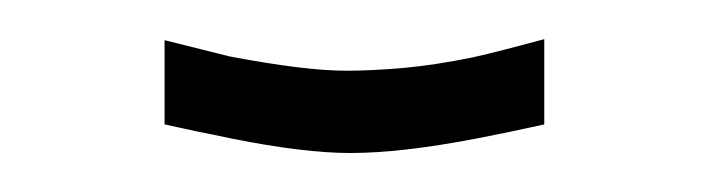

<svg xmlns="http://www.w3.org/2000/svg" viewBox="-20 -229 363 98"><path d="M257.8 -165.5 239.7 -161.6 222.7 -158.2Q184.6 -150.9 158.7 -150.9Q135.3 -150.9 98.6 -158.2Q93.8 -159.2 89.1 -160.2Q84.5 -161.1 79.6 -162.1L64 -165.5V-208.5L97.2 -200.2Q135.7 -192.9 156.7 -192.9Q169.4 -192.9 185.8 -194.3Q202.1 -195.8 221.2 -199.7Q228 -201.2 237.3 -203.6Q246.6 -206.1 257.8 -209Z"/></svg>

Font: Arian Grqi
Style: Italic
Weight: 400
Italic angle: -15°
Designer: Ruben Hakobyan (Tarumian)
Foundry: Ruben Hakobyan (Tarumian)
Version: Version 1.002